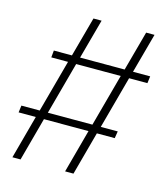

<svg xmlns="http://www.w3.org/2000/svg" viewBox="-101 -741 712 820"><g transform="rotate(15 254.5 -331.0)"><path d="M505 -455H424L361 -223H436L431 -192H352L300 0H263L315 -192H118L66 0H30L82 -192H6L10 -223H91L154 -455H80L83 -486H163L211 -662H247L199 -486H396L444 -662H481L433 -486H509ZM324 -223 387 -455H190L127 -223Z"/></g></svg>

Font: Fira Sans UltraLight
Style: Italic
Weight: 200
Italic angle: -8°
Designer: Carrois Corporate & Edenspiekermann AG
Foundry: Carrois Corporate GbR & Edenspiekermann AG
Version: Version 4.203;PS 004.203;hotconv 1.0.88;makeotf.lib2.5.64775